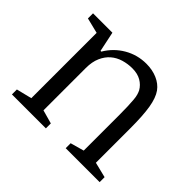

<svg xmlns="http://www.w3.org/2000/svg" viewBox="-128 -727 904 904"><g transform="rotate(45 324.5 -275.0)"><path d="M116 -487V-52L39 -33V0H265V-33L197 -52V-334Q197 -375 210 -404.5Q223 -434 244.5 -452.5Q266 -471 294.5 -479.5Q323 -488 353 -488Q388 -488 412 -474Q436 -460 449 -437Q453 -429 456.5 -417.5Q460 -406 461.5 -388.5Q463 -371 464 -347Q465 -323 465 -290V-52L397 -33V0H623V-33L546 -52V-281Q546 -366 537.5 -417Q529 -468 509 -496Q490 -522 457.5 -536Q425 -550 385 -550Q325 -550 274.5 -520.5Q224 -491 194 -440H189L168 -540H39V-506Z"/></g></svg>

Font: GradeGX
Style: Regular
Weight: 100
Width: 1
Designer: Adam Twardoch
Foundry: Adam Twardoch
Version: Version 2.002; DEVELOPMENT